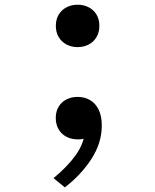

<svg xmlns="http://www.w3.org/2000/svg" viewBox="-20 -574 660 815"><path d="M216.7 -73.2Q216.7 -100.7 228.8 -121Q241 -141.3 262.2 -152Q283.3 -162.7 309.7 -162.7Q338.7 -162.7 361.8 -149.4Q385 -136.2 398.5 -109Q412 -81.8 412 -41.3Q412 33.2 367.8 101.1Q323.7 169 255.2 221.3L207.3 182.2Q267.5 132.2 301.2 84.8Q335 37.5 340.5 -13.2L359.2 6.8Q337 17.7 311.3 17.7Q283.7 17.7 262.2 6.7Q240.8 -4.3 228.8 -25.1Q216.7 -45.8 216.7 -73.2ZM217 -464.2Q217 -491.8 229.3 -512.2Q241.7 -532.5 262.8 -543.2Q283.8 -554 309.5 -554Q335.3 -554 356.3 -543.2Q377.3 -532.5 389.6 -512.2Q401.8 -491.8 401.8 -464.2Q401.8 -437 389.6 -416.4Q377.3 -395.8 356.3 -384.9Q335.3 -374 309.5 -374Q283.8 -374 262.8 -384.9Q241.7 -395.8 229.3 -416.3Q217 -436.8 217 -464.2Z"/></svg>

Font: Monaspace Xenon Var
Style: Regular
Weight: 400
Designer: Riley Cran and the Lettermatic Team
Version: Version 1.000 (Monaspace Xenon Var)